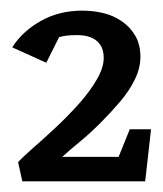

<svg xmlns="http://www.w3.org/2000/svg" viewBox="-20 -742 307 361"><path d="M22 -401 14 -437Q24 -448 43 -464.5Q62 -481 85 -502.5Q108 -524 128.5 -547Q149 -570 162 -592.5Q175 -615 175 -633Q175 -649 168 -658.5Q161 -668 150 -672Q139 -676 126 -676Q113 -676 105 -675Q97 -674 91 -672L67 -624L3 -653Q22 -683 56.5 -702.5Q91 -722 135 -722Q155 -722 174 -717.5Q193 -713 209 -702Q225 -691 234.5 -674.5Q244 -658 244 -635Q244 -614 233.5 -592.5Q223 -571 205.5 -550.5Q188 -530 168.5 -510.5Q149 -491 129.5 -475Q110 -459 97 -447H203L224 -499H264L253 -401Z"/></svg>

Font: Kreon Light SemiBold
Style: Regular
Weight: 600
Version: Version 2.002